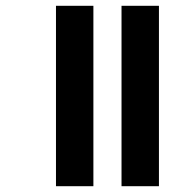

<svg xmlns="http://www.w3.org/2000/svg" viewBox="-20 -642 654 662"><path d="M399 -622H528V0H399ZM173 -622H302V0H173Z"/></svg>

Font: Noto Sans SemiCondensed
Style: Bold
Weight: 700
Width: 4
Designer: Monotype Design Team
Foundry: Monotype Imaging Inc.
Version: Version 2.013; ttfautohint (v1.8.4.7-5d5b)